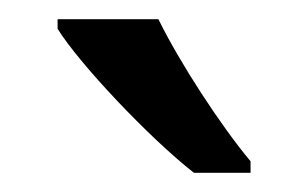

<svg xmlns="http://www.w3.org/2000/svg" viewBox="-20 -786 321 200"><path d="M145 -766H40V-756C63 -719 136 -642 182 -606H241V-618C210 -655 167 -721 145 -766Z"/></svg>

Font: Noto Sans Hebrew Droid Medium
Style: Regular
Weight: 500
Designer: Monotype Design Team
Foundry: Monotype Imaging Inc.
Version: Version 1.100